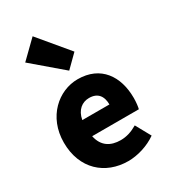

<svg xmlns="http://www.w3.org/2000/svg" viewBox="-229 -1065 1054 1190"><g transform="rotate(-30 298.0 -469.5)"><path d="M330 14C396 14 474 -9 533 -51L474 -158C433 -134 395 -122 354 -122C282 -122 228 -154 212 -232H546C550 -246 554 -277 554 -309C554 -464 474 -583 310 -583C173 -583 40 -469 40 -285C40 -96 166 14 330 14ZM209 -349C221 -416 264 -447 313 -447C378 -447 403 -405 403 -349ZM292 -655 379 -741 202 -953 81 -835Z"/></g></svg>

Font: Source Han Sans HK Heavy
Style: Regular
Weight: 900
Designer: Ryoko NISHIZUKA 西塚涼子 (kana, bopomofo & ideographs); Paul D. Hunt (Latin, Greek & Cyrillic); Sandoll Communications 산돌커뮤니
Foundry: Adobe
Version: Version 2.000;hotconv 1.0.107;makeotfexe 2.5.65593